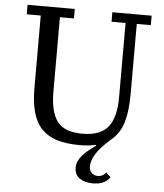

<svg xmlns="http://www.w3.org/2000/svg" viewBox="-60 -750 860 1008"><g transform="rotate(5 370.5 -246.0)"><path d="M467 206Q426 206 398 188Q370 170 370 130Q370 112 378 95.5Q386 79 399.5 64Q413 49 430.5 35Q448 21 467 7L466 3Q428 12 381 12Q310 12 260.5 -3.5Q211 -19 179 -52.5Q147 -86 132.5 -139.5Q118 -193 118 -269V-648H44V-698H293V-648H219V-255Q219 -151 256 -100Q293 -49 389 -49Q485 -49 525 -100Q565 -151 565 -255V-648H491V-698H698V-648H624V-279Q624 -187 606 -128Q588 -69 543 -32Q513 -6 493.5 16Q474 38 463 57Q452 76 448 91.5Q444 107 444 119Q444 139 456.5 152Q469 165 490 165Q504 165 515 158.5Q526 152 533 143L557 166Q546 183 524 194.5Q502 206 467 206Z"/></g></svg>

Font: IBM Plex Serif Text
Style: Regular
Weight: 450
Designer: Mike Abbink, Paul van der Laan, Pieter van Rosmalen
Foundry: Bold Monday
Version: Version 3.001